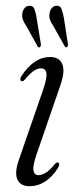

<svg xmlns="http://www.w3.org/2000/svg" viewBox="-20 -634 266 662"><path d="M113.5 -30Q123.5 -30 137 -37.8Q150.5 -45.5 169 -68Q175 -75.5 180 -73.5Q188.5 -70.5 180 -55Q139.5 8 81.5 8Q50 8 39.8 -15.5Q29.5 -39 45.5 -84L128 -322.5Q142.5 -364 140 -381.2Q137.5 -398.5 121.5 -398.5Q110 -398.5 97.2 -390.2Q84.5 -382 65 -359Q59 -352 54 -354.5Q46 -357.5 54 -372Q97 -437.5 153 -437.5Q184 -437.5 194.5 -413.5Q205 -389.5 189 -342.5L105.5 -100Q92.5 -62 95.5 -46Q98.5 -30 113.5 -30ZM106.7 -569.5 120.6 -484Q122.2 -476.5 118.2 -472Q113.5 -468 109.5 -474.5L70.9 -544Q63.3 -555 59.3 -565.2Q55.3 -575.5 56.9 -588Q58.5 -599 65.3 -606.5Q72 -614 81.2 -614Q94 -615 98.7 -602.8Q103.5 -590.5 106.7 -569.5ZM200.7 -569.5 213.8 -484.5Q215.8 -476 211.4 -472Q206.7 -468.5 203.1 -474.5L164.1 -544Q156.5 -555 152.7 -565Q148.9 -575 150.9 -587.5Q152.1 -598.5 158.7 -606.2Q165.2 -614 174.8 -614Q187.6 -615 192.3 -602.8Q197.1 -590.5 200.7 -569.5Z"/></svg>

Font: Fraunces 144pt Soft Light
Style: Italic
Weight: 300
Italic angle: -16°
Version: Version 1.000;[b76b70a41]